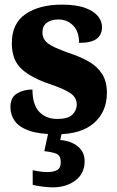

<svg xmlns="http://www.w3.org/2000/svg" viewBox="-20 -569 506 828"><path d="M225 10Q149 10 105.5 -5.5Q62 -21 43.5 -47.5Q25 -74 25 -107Q25 -149 53.5 -166Q82 -183 120 -183Q120 -117 149.5 -86.5Q179 -56 227 -56Q273 -56 292 -74.5Q311 -93 311 -118Q311 -148 284.5 -166.5Q258 -185 199 -205Q115 -233 73 -271.5Q31 -310 31 -383Q31 -468 90.5 -508.5Q150 -549 246 -549Q309 -549 347 -535Q385 -521 402.5 -499Q420 -477 420 -453Q420 -419 396.5 -401.5Q373 -384 321 -384Q321 -433 295.5 -459Q270 -485 231 -485Q201 -485 182 -471Q163 -457 163 -430Q163 -400 186.5 -382Q210 -364 276 -341Q325 -325 362 -304Q399 -283 420 -250.5Q441 -218 441 -169Q441 -88 386 -39Q331 10 225 10ZM207 239Q192 239 165 236Q138 233 121 228V165Q157 173 184 173Q211 173 226.5 164.5Q242 156 242 130Q242 101 222 93.5Q202 86 171 83L191 -9H249L240 35Q285 38 315 62Q345 86 345 126Q345 179 305.5 209Q266 239 207 239Z"/></svg>

Font: Noto Serif Armenian SemiCondensed ExtraBold
Style: Regular
Weight: 800
Width: 4
Designer: Monotype Design Team
Foundry: Monotype Imaging Inc.
Version: Version 2.008; ttfautohint (v1.8.4.7-5d5b)